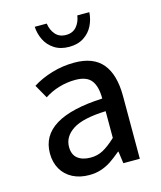

<svg xmlns="http://www.w3.org/2000/svg" viewBox="-108 -783 733 874"><g transform="rotate(-15 258.0 -346.0)"><path d="M253.9 -422.9Q214.4 -422.9 176.8 -411.6Q139.2 -400.4 108.4 -379.9L72.3 -443.8Q111.3 -468.8 162.8 -484.4Q214.4 -500 270 -500Q359.9 -500 402.6 -448.2Q445.3 -396.5 445.3 -295.4V0H367.7L359.9 -56.6H357.4Q328.6 -32.7 308.1 -19Q287.6 -5.4 262 3.4Q236.3 12.2 204.6 12.2Q160.6 12.2 127 -5.1Q93.3 -22.5 74.7 -54.7Q56.2 -86.9 56.2 -129.4Q56.2 -295.9 351.1 -309.1Q351.1 -366.2 329.3 -394.5Q307.6 -422.9 253.9 -422.9ZM351.1 -123.5V-249.5Q242.2 -245.6 195.1 -214.6Q147.9 -183.6 147.9 -135.3Q147.9 -98.6 170.4 -80.8Q192.9 -63 231.9 -63Q263.7 -63 290.3 -77.4Q316.9 -91.8 351.1 -123.5ZM195.3 -704.1Q199.7 -672.9 217.8 -652.1Q235.8 -631.3 267.6 -631.3Q298.8 -631.3 316.9 -652.1Q335 -672.9 339.4 -704.1H396Q394 -670.9 379.6 -641.6Q365.2 -612.3 336.9 -593.8Q308.6 -575.2 267.6 -575.2Q226.1 -575.2 197.8 -593.8Q169.4 -612.3 155 -641.6Q140.6 -670.9 138.7 -704.1Z"/></g></svg>

Font: Varta SemiBold
Style: Regular
Weight: 600
Designer: Joana Correia, Viktoriya Grabowska, Eben Sorkin
Foundry: Sorkin Type
Version: Version 1.003; ttfautohint (v1.3) -l 8 -r 24 -G 200 -x 12 -H